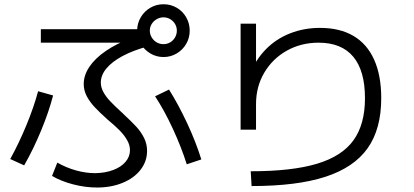

<svg xmlns="http://www.w3.org/2000/svg" viewBox="-20 -838 1915 888"><path d="M220.7 -24.4 245.1 -85.9Q286.1 -62.5 331.5 -49.8Q377 -37.1 420.9 -37.1Q467.8 -38.1 503.9 -51.8Q540 -65.4 560.5 -89.4Q581.1 -113.3 581.1 -143.6Q581.1 -167 567.9 -189.9Q554.7 -212.9 533.7 -234.4Q512.7 -255.9 478.5 -284.2Q440.4 -318.4 418 -342.3Q395.5 -366.2 381.3 -393.1Q367.2 -419.9 367.2 -449.2Q367.2 -490.2 393.6 -529.3Q419.9 -568.4 469.7 -602.5Q519.5 -636.7 589.8 -663.1L603.5 -640.6H168.9V-703.1H666V-624Q596.7 -605.5 547.4 -579.1Q498 -552.7 472.2 -521.5Q446.3 -490.2 446.3 -456.1Q446.3 -433.6 458.5 -411.6Q470.7 -389.6 490.7 -368.7Q510.7 -347.7 544.9 -316.4Q546.9 -315.4 547.4 -314.9Q547.9 -314.5 548.8 -312.5Q587.9 -276.4 610.4 -252Q632.8 -227.5 646.5 -199.7Q660.2 -171.9 660.2 -140.6Q660.2 -91.8 630.4 -53.2Q600.6 -14.6 547.9 7.3Q495.1 29.3 428.7 29.3Q374 29.3 317.9 14.6Q261.7 0 220.7 -24.4ZM156.2 -416 225.6 -396.5Q206.1 -321.3 170.4 -234.9Q134.8 -148.4 91.8 -73.2L27.3 -102.5Q66.4 -172.9 101.6 -257.8Q136.7 -342.8 156.2 -416ZM697.3 -392.6 761.7 -423.8Q804.7 -355.5 845.2 -269Q885.7 -182.6 911.1 -100.6L843.8 -78.1Q818.4 -158.2 779.3 -242.7Q740.2 -327.1 697.3 -392.6ZM614.3 -696.3Q614.3 -729.5 630.9 -757.8Q647.5 -786.1 675.3 -802.2Q703.1 -818.4 736.3 -818.4Q769.5 -818.4 797.4 -802.2Q825.2 -786.1 841.3 -757.8Q857.4 -729.5 857.4 -696.3Q857.4 -663.1 841.3 -635.3Q825.2 -607.4 797.4 -590.8Q769.5 -574.2 736.3 -574.2Q703.1 -574.2 675.3 -590.8Q647.5 -607.4 630.9 -635.3Q614.3 -663.1 614.3 -696.3ZM797.9 -696.3Q797.9 -712.9 789.6 -727.1Q781.2 -741.2 767.1 -749.5Q752.9 -757.8 736.3 -757.8Q719.7 -757.8 705.1 -749.5Q690.4 -741.2 681.6 -727.1Q672.9 -712.9 672.9 -696.3Q672.9 -679.7 681.6 -665Q690.4 -650.4 704.6 -642.1Q718.8 -633.8 736.3 -633.8Q752.9 -633.8 767.1 -642.1Q781.2 -650.4 789.6 -665Q797.9 -679.7 797.9 -696.3Z M1668 -383.8Q1668 -510.7 1613.8 -575.7Q1559.6 -640.6 1453.1 -640.6Q1373 -640.6 1307.1 -604Q1241.2 -567.4 1202.6 -502.4Q1164.1 -437.5 1164.1 -356.4V-238.3H1092.8V-728.5H1164.1V-495.1H1135.7Q1162.1 -561.5 1209.5 -609.9Q1256.8 -658.2 1321.3 -683.6Q1385.7 -709 1460 -709Q1551.8 -709 1614.7 -671.9Q1677.7 -634.8 1710.4 -562Q1743.2 -489.3 1743.2 -383.8Q1743.2 -241.2 1680.2 -152.3Q1617.2 -63.5 1485.4 -20.5Q1353.5 22.5 1143.6 22.5L1139.6 -45.9Q1330.1 -45.9 1445.8 -80.6Q1561.5 -115.2 1614.7 -189Q1668 -262.7 1668 -383.8Z"/></svg>

Font: Pretendard JP Variable
Style: Regular
Weight: 400
Designer: Base glyphs from Inter by Rasmus Andersson; Hangul glyphs from Noto Sans CJK(Source Han Sans) by Jang Soo-young and Kang
Foundry: Kil Hyung-jin
Version: Version 1.307;Glyphs 3.2 (3192)